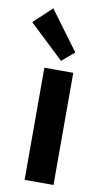

<svg xmlns="http://www.w3.org/2000/svg" viewBox="-112 -841 464 882"><g transform="rotate(10 119.5 -399.5)"><path d="M69.6 0V-523.1H204.4V0ZM139.4 -567.4 -21.7 -719.7 62.8 -798.8 197.5 -616.7Z"/></g></svg>

Font: Reddit Sans
Style: Regular
Weight: 400
Designer: Stephen Hutchings
Foundry: Reddit
Version: Version 1.014